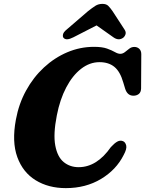

<svg xmlns="http://www.w3.org/2000/svg" viewBox="-20 -956 748 990"><path d="M614.5 -228Q626.5 -223 630.8 -205.8Q635 -188.5 617.5 -156.5Q579.5 -80.5 500.8 -33.2Q422 14 319.5 14Q230 14 164 -26.5Q98 -67 69.2 -146Q40.5 -225 62 -339.5Q77 -421 114.5 -489.2Q152 -557.5 206.5 -608Q261 -658.5 327 -686.5Q393 -714.5 465 -714.5Q507 -714.5 532 -705.5Q557 -696.5 572.5 -687.5Q588 -678.5 600 -678.5Q612.5 -678.5 623.8 -687.2Q635 -696 646.5 -705Q658 -714 672.5 -714Q688 -714 698.2 -704.2Q708.5 -694.5 708.5 -676.5L707.5 -500Q707 -480.5 695.8 -471.5Q684.5 -462.5 668 -462.5Q637 -462.5 625.5 -498L615.5 -531Q599.5 -587 569.8 -611.2Q540 -635.5 493 -635.5Q442.5 -635.5 398.2 -601.2Q354 -567 321.5 -505.2Q289 -443.5 273 -361Q254 -264.5 265 -205.8Q276 -147 308.2 -120.5Q340.5 -94 385.5 -94Q479.5 -94 552 -198Q571 -218.5 585.5 -226.2Q600 -234 614.5 -228ZM358 -763.5Q322 -745 308 -760.5Q302.5 -766.5 304.8 -778.2Q307 -790 323 -803L434.5 -899Q455.5 -915.5 471.5 -925.8Q487.5 -936 508 -936Q528 -936 538.2 -925.8Q548.5 -915.5 560 -899L622.5 -803Q631 -790 626.8 -778.2Q622.5 -766.5 614 -760.5Q591 -745 565 -763.5L478 -825Z"/></svg>

Font: Fraunces 9pt S050
Style: Bold Italic
Weight: 700
Italic angle: -16°
Version: Version 1.000; ttfautohint (v1.8.3)